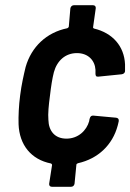

<svg xmlns="http://www.w3.org/2000/svg" viewBox="-20 -712 498 734"><path d="M321 -249C311 -213 279 -182 234 -182C190 -182 166 -211 165 -254C163 -277 166 -309 171 -346C175 -381 180 -413 186 -436C198 -480 230 -509 274 -509C318 -509 343 -480 345 -445C345 -441 345 -436 345 -430C345 -422 348 -418 356 -419L445 -428C452 -429 458 -433 458 -441C458 -449 458 -458 458 -466C455 -535 411 -586 339 -603C337 -604 335 -606 336 -609L346 -680C347 -687 343 -692 336 -692H262C256 -692 250 -687 249 -680L243 -610C242 -607 240 -605 237 -604C158 -588 100 -533 78 -456C71 -427 62 -388 57 -347C52 -309 50 -268 51 -237C54 -158 99 -102 175 -87C177 -86 179 -84 179 -81L168 -10C167 -3 171 2 178 2H252C259 2 264 -3 265 -10L272 -82C272 -85 275 -87 278 -88C354 -105 410 -157 430 -232C431 -237 433 -243 434 -249C435 -257 431 -261 424 -262L337 -270C330 -271 325 -267 323 -259C322 -255 321 -252 321 -249Z"/></svg>

Font: Barlow Semi Condensed SemiBold
Style: Italic
Weight: 600
Width: 4
Italic angle: -7°
Designer: Jeremy Tribby
Foundry: Tribby Type
Version: Version 1.422;hotconv 1.0.109;makeotfexe 2.5.65596